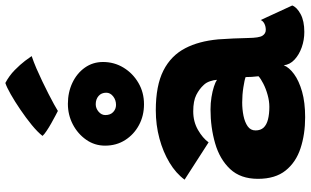

<svg xmlns="http://www.w3.org/2000/svg" viewBox="-236 -888 1133 700"><g transform="rotate(-90 330.0 -538.5)"><path d="M252 8Q190 8 139 -8.8Q88 -25.5 57.8 -63.2Q27.5 -101 27.5 -164Q27.5 -227.5 63.2 -265.5Q99 -303.5 157 -320.2Q215 -337 280.5 -337Q303.5 -337 325.2 -333.5Q347 -330 363.8 -324.5Q380.5 -319 388.5 -313.5Q388 -325 383.2 -339Q378.5 -353 369.5 -362Q355.5 -377.5 333.5 -388.8Q311.5 -400 273.5 -400Q236 -400 206 -382.8Q176 -365.5 160.5 -344L24.5 -431.5Q47.5 -463 86.5 -486.5Q125.5 -510 174.5 -523.2Q223.5 -536.5 277.5 -536.5Q367.5 -536.5 422.2 -508.8Q477 -481 504 -428.5Q516.5 -404.5 524.5 -375Q532.5 -345.5 536 -309Q538 -281 539.2 -253.8Q540.5 -226.5 541 -199.5Q541.5 -160 549.2 -147.8Q557 -135.5 570.5 -135.5Q583 -135.5 593 -140.5Q603 -145.5 606.5 -154L659.5 -39Q653 -22 628 -8.5Q603 5 563 5Q533.5 5 506.8 -4.5Q480 -14 462 -30.8Q444 -47.5 441.5 -70Q434 -50.5 409.5 -32.5Q385 -14.5 345.5 -3.2Q306 8 252 8ZM290 -122.5Q311 -122.5 333.5 -128.8Q356 -135 374.5 -144.5Q393 -154 401.5 -162Q400 -173 399.2 -186.8Q398.5 -200.5 398.5 -209Q388.5 -213 361.2 -217.2Q334 -221.5 306 -221.5Q281 -221.5 257.5 -216.8Q234 -212 219 -201.5Q204 -191 204 -173Q204 -154.5 214.2 -143.5Q224.5 -132.5 244 -127.5Q263.5 -122.5 290 -122.5ZM299.5 -579.5Q257.5 -579.5 223.5 -597.8Q189.5 -616 169 -648Q148.5 -680 148.5 -721.5Q148.5 -759.5 170 -790.2Q191.5 -821 226 -839Q260.5 -857 301 -857Q343 -857 377.8 -840.5Q412.5 -824 433 -795Q453.5 -766 453.5 -729Q453.5 -688 432.8 -654Q412 -620 377.2 -599.8Q342.5 -579.5 299.5 -579.5ZM297 -681.5Q315 -681.5 328.2 -692Q341.5 -702.5 341.5 -717Q341.5 -735 329.5 -745.2Q317.5 -755.5 299.5 -755.5Q284.5 -755.5 272.2 -745Q260 -734.5 260 -720.5Q260 -702 271 -691.8Q282 -681.5 297 -681.5ZM377 -1085Q403.5 -1071 424 -1050.8Q444.5 -1030.5 457.8 -1013Q471 -995.5 475 -989Q454 -982 430.2 -971.8Q406.5 -961.5 382.5 -950Q358.5 -938.5 337 -927.5Q315.5 -916.5 299.2 -907.5Q283 -898.5 275 -893.5Q271 -895.5 258.2 -902.2Q245.5 -909 230.2 -917.5Q215 -926 202 -934.8Q189 -943.5 184 -949.5Q198 -967.5 224 -988.8Q250 -1010 279.8 -1030.2Q309.5 -1050.5 336 -1065.5Q362.5 -1080.5 377 -1085Z"/></g></svg>

Font: Grandstander Thin ExtraBold
Style: Regular
Weight: 800
Version: Version 1.200